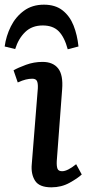

<svg xmlns="http://www.w3.org/2000/svg" viewBox="-46 -788 376 822"><path d="M116 -410Q117 -432 112 -441.5Q107 -451 92 -451Q79 -451 64.5 -447.5Q50 -444 30 -435L12 -487Q31 -498 65 -510.5Q99 -523 136 -523Q181 -523 203 -495Q225 -467 220 -405L197 -98Q196 -77 200 -66Q204 -55 220 -55Q243 -55 280 -85L304 -41Q287 -25 252 -5.5Q217 14 174 14Q122 14 104 -14.5Q86 -43 90 -85ZM142 -768Q191 -768 222 -743.5Q253 -719 269 -678.5Q285 -638 290 -589L244 -577Q230 -629 205.5 -654Q181 -679 137 -679Q91 -679 62 -651Q33 -623 19 -578L-26 -589Q-20 -634 0.5 -675Q21 -716 56.5 -742Q92 -768 142 -768Z"/></svg>

Font: Literata 12pt Medium
Style: Italic
Weight: 500
Italic angle: -2°
Designer: Latin by Veronika Burian and Jose Scaglione. Greek by Irene Vlachou. Cyrillic by Vera Evstafieva
Foundry: TypeTogether
Version: Version 3.002